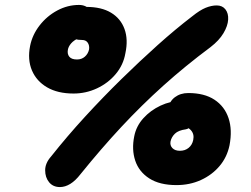

<svg xmlns="http://www.w3.org/2000/svg" viewBox="-20 -737 1017 778"><path d="M223 21Q195 21 179 1.5Q163 -18 163 -47Q163 -76 187 -103Q252 -185 324.5 -264Q397 -343 471.5 -416Q546 -489 618.5 -554Q691 -619 759 -671Q790 -696 813.5 -705.5Q837 -715 858 -715Q881 -715 893.5 -699Q906 -683 904.5 -657.5Q903 -632 885.5 -602.5Q868 -573 833 -546Q731 -470 642.5 -390.5Q554 -311 472 -223Q390 -135 306 -31Q286 -5 265 8Q244 21 223 21ZM278 -358Q214 -358 171 -383Q128 -408 109.5 -451.5Q91 -495 102 -551Q111 -596 140.5 -634Q170 -672 212 -694.5Q254 -717 300 -717Q329 -717 345 -696.5Q361 -676 355 -648Q351 -630 337 -612.5Q323 -595 303 -585Q279 -574 268 -561Q257 -548 255 -535Q252 -518 261 -507Q270 -496 292 -496Q311 -496 324 -507.5Q337 -519 341 -537Q343 -553 335.5 -564Q328 -575 313 -575Q281 -575 261 -589Q241 -603 248 -638Q254 -670 276 -689.5Q298 -709 330 -709Q391 -709 430 -685.5Q469 -662 484.5 -619.5Q500 -577 488 -521Q480 -474 449 -437Q418 -400 373 -379Q328 -358 278 -358ZM695 13Q627 13 585 -14Q543 -41 528 -86Q513 -131 524 -185Q532 -226 561 -258Q590 -290 630.5 -309Q671 -328 713 -328Q745 -328 760.5 -314.5Q776 -301 771 -275Q766 -249 756.5 -232Q747 -215 733 -213Q703 -209 689 -195.5Q675 -182 671 -164Q668 -148 678.5 -137Q689 -126 709 -126Q730 -126 744.5 -138Q759 -150 763 -170Q768 -194 753 -210Q738 -226 710 -226Q681 -226 666.5 -241Q652 -256 660 -294Q666 -326 688.5 -343Q711 -360 743 -360Q808 -360 849 -333Q890 -306 906 -258.5Q922 -211 910 -148Q900 -100 869.5 -64Q839 -28 794 -7.5Q749 13 695 13Z"/></svg>

Font: Shantell Sans Light
Style: Bold Italic
Weight: 700
Italic angle: -11°
Version: Version 1.011;[c5ecc13dd]